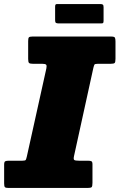

<svg xmlns="http://www.w3.org/2000/svg" viewBox="-48 -931 592 951"><path d="M-27.5 -22.5V-115Q-27.5 -129 -22.5 -132Q-17.5 -135 -3.5 -135H63Q77 -135 79.5 -139Q82 -143 85 -156L181.5 -591.5Q184.5 -605.5 180.8 -610.2Q177 -615 161.5 -615H115.5Q100.5 -615 96 -619Q91.5 -623 91.5 -639V-727Q91.5 -741.5 95 -745.8Q98.5 -750 112.5 -750H502.5Q517.5 -750 520.8 -745Q524 -740 524 -726V-639.5Q524 -623 519.8 -619Q515.5 -615 500 -615H436.5Q422 -615 419.8 -611Q417.5 -607 414.5 -595L318.5 -157.5Q315 -142 320 -138.5Q325 -135 343 -135H387Q400 -135 405 -132.2Q410 -129.5 410 -117V-25.5Q410 -8 405.8 -4Q401.5 0 385 0H-5Q-19.5 0 -23.5 -3.8Q-27.5 -7.5 -27.5 -22.5ZM225 -831V-897.5Q225 -904.5 226.8 -907.8Q228.5 -911 235 -911H448Q457.5 -911 461.2 -908.2Q465 -905.5 465 -895.5V-830Q465 -822 463.5 -818.5Q462 -815 454 -815H242.5Q233 -815 229 -817.8Q225 -820.5 225 -831Z"/></svg>

Font: Besley* Narrow Fatface
Style: Italic
Weight: 900
Width: 4
Italic angle: -13°
Designer: Owen Earl
Foundry: indestructible type*
Version: Version 3.000; ttfautohint (v1.8.3)